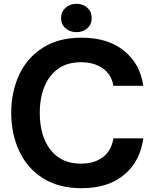

<svg xmlns="http://www.w3.org/2000/svg" viewBox="-20 -975 807 1009"><path d="M39 -382Q39 -491 80 -580.5Q121 -670 204 -723.5Q287 -777 409 -777Q547 -777 632 -708Q717 -639 733 -524H576Q566 -584 520 -616Q474 -648 405 -648Q302 -648 245.5 -575.5Q189 -503 189 -382Q189 -260 245.5 -187.5Q302 -115 405 -115Q475 -115 520 -148.5Q565 -182 576 -248H733Q717 -127 632.5 -56.5Q548 14 409 14Q287 14 204 -39.5Q121 -93 80 -183Q39 -273 39 -382ZM301 -880Q301 -913 324.5 -934Q348 -955 382 -955Q416 -955 439 -934Q462 -913 462 -880Q462 -847 439 -826.5Q416 -806 382 -806Q348 -806 324.5 -826.5Q301 -847 301 -880Z"/></svg>

Font: Open Sauce Sans
Style: Bold
Weight: 700
Designer: Alfredo Marco Pradil
Foundry: Creative Sauce Fz LLC
Version: Version 1.477